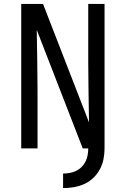

<svg xmlns="http://www.w3.org/2000/svg" viewBox="-20 -755 640 977"><path d="M301 202V128Q318 128 335 125Q352 122 367.5 114.5Q383 107 395.5 94.5Q408 82 415.5 66.5Q423 51 426 34Q429 17 429 0H401L167 -603Q168 -526 169.5 -448.5Q171 -371 171 -294V0H88V-735H199L433 -132Q432 -209 430.5 -286.5Q429 -364 429 -441V-735H512V0Q512 28 506.5 55.5Q501 83 488 107Q475 131 454.5 150.5Q434 170 408.5 181.5Q383 193 355.5 197.5Q328 202 301 202Z"/></svg>

Font: Iosevka Curly Extended
Style: Regular
Weight: 400
Width: 7
Monospace: yes
Designer: Belleve Invis
Foundry: Belleve Invis
Version: Version 11.1.0; ttfautohint (v1.8.3)